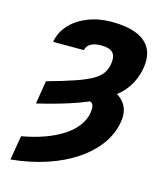

<svg xmlns="http://www.w3.org/2000/svg" viewBox="-136 -835 965 1146"><g transform="rotate(15 347.0 -262.0)"><path d="M99.1 -149.4 122.6 -293Q224.6 -321.3 290 -343.8Q355.5 -366.2 393.1 -387.7Q430.7 -409.2 448 -433.8Q465.3 -458.5 471.2 -491.2Q479.5 -542 458.5 -563.7Q437.5 -585.4 387.2 -585Q359.9 -585.4 339.8 -578.9Q319.8 -572.3 308.1 -560.3Q296.4 -548.3 293.5 -531.2H103Q113.3 -591.8 155.8 -638.2Q198.2 -684.6 264.6 -710.9Q331.1 -737.3 412.6 -737.3Q502 -737.3 562.7 -713.9Q623.5 -690.4 650.4 -642.1Q677.2 -593.8 664.6 -518.6Q653.8 -453.6 618.7 -400.4Q583.5 -347.2 517.6 -303.2Q451.7 -259.3 348.6 -221.7Q245.6 -184.1 99.1 -149.4ZM346.2 -246.1 383.3 -358.4Q462.9 -364.7 519.3 -344Q575.7 -323.2 602.1 -280Q628.4 -236.8 617.7 -174.8Q605.5 -99.1 557.9 -33.4Q510.3 32.2 433.8 83.5Q357.4 134.8 257.1 168Q156.7 201.2 38.6 212.9L64 62.5Q142.6 48.3 206.3 25.1Q270 2 317.1 -29.3Q364.3 -60.5 392.6 -98.4Q420.9 -136.2 428.2 -178.7Q436 -226.1 418.2 -239.7Q400.4 -253.4 346.2 -246.1Z"/></g></svg>

Font: Inter 17pt Black
Style: Italic
Weight: 900
Italic angle: -9.3988°
Version: Version 4.001;git-66647c0bb